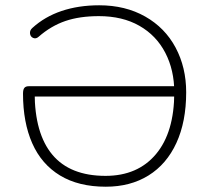

<svg xmlns="http://www.w3.org/2000/svg" viewBox="-20 -698 794 726"><path d="M67 -344Q67 -359 72 -365.5Q77 -372 89 -372H654V-333H99L111 -349Q111 -193 178 -113Q245 -33 379 -33Q501 -33 570 -115.5Q639 -198 639 -349Q639 -433 605 -498.5Q571 -564 507 -600.5Q443 -637 354 -637Q281 -637 227 -618.5Q173 -600 126 -559Q116 -550 105.5 -554.5Q95 -559 93.5 -571Q92 -583 102 -592Q149 -635 213 -656.5Q277 -678 355 -678Q454 -678 529 -635.5Q604 -593 644 -518Q684 -443 684 -349Q684 -238 647 -157.5Q610 -77 541.5 -34.5Q473 8 380 8Q277 8 207 -34.5Q137 -77 102 -156Q67 -235 67 -344Z"/></svg>

Font: SN Pro Thin
Style: Regular
Weight: 200
Designer: Tobias Whetton
Foundry: Supernotes
Version: Version 1.003;Glyphs 3.3 (3324)